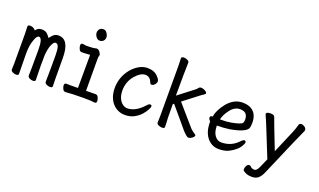

<svg xmlns="http://www.w3.org/2000/svg" viewBox="-86 -1225 3172 1907"><g transform="rotate(20 1500.0 -271.5)"><path d="M108 -459 109 -475Q106 -467 106 -463Q107 -461 108 -459ZM108 -459Q112 -460 127 -476Q143 -493 179 -493Q218 -493 241.5 -465.5Q265 -438 265 -435Q266 -435 289 -464Q312 -493 352 -493Q467 -493 467 -297.5Q467 -102 468 -81Q470 -23 470 0Q470 17 443 17Q426 17 407 7.5Q388 -2 388 -18Q390 -82 390 -293Q390 -350 381.5 -382.5Q373 -415 348 -415Q329 -415 311 -373Q293 -331 288 -262Q287 -228 287 -142L290 0Q290 17 263 17Q246 17 227.5 7.5Q209 -2 209 -18Q211 -82 211 -293Q211 -415 172 -415Q148 -415 129 -354Q109 -299 109 -215Q109 -165 112 0Q112 17 85 17Q68 17 49 7.5Q30 -2 30 -18L32 -83Q32 -369 31.5 -390.5Q31 -412 30 -436.5Q29 -461 29 -471Q29 -488 55 -488Q71 -488 90 -479Q102 -472 106 -462Q106 -460 107 -459Q108 -456 108 -453Z M750 -584Q728 -584 712 -606Q696 -628 696 -650Q696 -671 709.5 -687.5Q723 -704 750 -704Q772 -704 788 -681.5Q804 -659 804 -636Q804 -616 790 -600Q776 -584 750 -584ZM607 12Q587 12 577 -9Q567 -30 567 -45Q567 -69 588 -69L628 -68L710 -69Q711 -110 711 -420Q681 -416 658 -416Q635 -416 623 -415Q604 -415 594.5 -437Q585 -459 585 -474Q585 -497 605 -497Q639 -491 648 -491Q716 -491 750 -501Q778 -501 793 -469Q800 -457 800 -449Q800 -441 797 -434.5Q794 -428 794 -416Q794 -129 795 -70Q884 -70 897 -71Q916 -71 925.5 -49Q935 -27 935 -12Q935 11 915 11Q880 5 804 5Q672 5 607 12Z M1237 24Q1187 24 1145 -2Q1103 -28 1078 -77.5Q1053 -127 1053 -194Q1053 -311 1128 -403Q1207 -492 1294 -492Q1365 -492 1404 -450Q1433 -420 1433 -401Q1433 -384 1417.5 -366.5Q1402 -349 1386 -349Q1373 -349 1367 -363Q1347 -421 1296 -421Q1246 -421 1190 -357Q1133 -288 1133 -199Q1133 -147 1149.5 -113Q1166 -79 1190.5 -62.5Q1215 -46 1237 -46Q1326 -46 1412 -143Q1428 -161 1442 -161Q1458 -161 1458 -143Q1458 -137 1445 -110.5Q1432 -84 1405.5 -53.5Q1379 -23 1337.5 0.5Q1296 24 1237 24Z M1907 20Q1891 20 1844 -31Q1806 -75 1751 -142Q1696 -209 1661 -248L1650 -241Q1650 -103 1651 -95Q1655 -46 1655 0Q1655 16 1628 16Q1611 16 1591 7Q1571 -2 1571 -18L1573 -81Q1573 -600 1572.5 -621Q1572 -642 1571 -664.5Q1570 -687 1570 -697Q1572 -713 1597 -713Q1614 -713 1634 -704Q1654 -695 1654 -679Q1650 -583 1650 -330L1803 -448Q1815 -456 1824.5 -466Q1834 -476 1839.5 -483Q1845 -490 1860 -490Q1873 -490 1887.5 -484.5Q1902 -479 1913 -470.5Q1924 -462 1924 -452Q1924 -444 1879 -416Q1858 -401 1718 -292Q1740 -268 1774 -227.5Q1808 -187 1909 -72Q1931 -51 1959 -34Q1967 -31 1967 -23Q1967 -15 1957.5 -5Q1948 5 1934.5 12.5Q1921 20 1907 20Z M2150 -258Q2215 -258 2259.5 -266.5Q2304 -275 2332.5 -284Q2361 -293 2369.5 -304.5Q2378 -316 2378 -341Q2378 -422 2297 -422Q2239 -422 2195.5 -365Q2152 -308 2142 -258ZM2230 24Q2180 24 2141 -3Q2102 -30 2079.5 -79Q2057 -128 2057 -207Q2038 -223 2038 -241Q2038 -260 2064 -260Q2077 -333 2139 -410Q2208 -492 2297 -492Q2357 -492 2392.5 -469.5Q2428 -447 2442 -412Q2456 -377 2456 -340Q2456 -306 2451 -285Q2437 -229 2266 -199Q2209 -190 2134 -190Q2134 -122 2162 -84.5Q2190 -47 2230 -47Q2340 -47 2412 -128Q2430 -146 2441 -146Q2459 -146 2459 -128Q2459 -118 2445 -94Q2418 -40 2333 4Q2289 24 2230 24Z M2637 170H2628Q2575 170 2539 140Q2534 132 2534 124Q2534 109 2544 89Q2554 69 2572 69Q2585 69 2592 79Q2607 95 2634 95Q2659 95 2680 45L2720 -46Q2570 -423 2552 -457L2550 -464Q2550 -486 2595 -486Q2632 -486 2639 -468Q2649 -436 2762 -147L2863 -384Q2882 -428 2895 -477Q2901 -491 2920 -491Q2937 -491 2955 -478Q2973 -465 2973 -447Q2973 -440 2969 -432Q2943 -379 2745 83Q2726 127 2701 148.5Q2676 170 2637 170Z"/></g></svg>

Font: \eiw{I[½ {O¿rH
Style: Bold
Weight: 700
Designer: LXGW / Fontworks Inc.
Foundry: LXGW / Fontworks Inc.
Version: Version 1.320;February 9, 2024